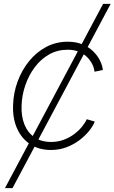

<svg xmlns="http://www.w3.org/2000/svg" viewBox="-20 -757 585 981"><path d="M5.4 204.1 506.8 -737.3H545.4L43.9 204.1ZM240.2 9.3Q178.7 9.3 134.3 -20Q89.8 -49.3 66.9 -101.3Q43.9 -153.3 46.9 -221.2Q48.8 -283.2 70.1 -340.8Q91.3 -398.4 128.4 -444.3Q165.5 -490.2 215.8 -517.1Q266.1 -543.9 326.2 -543.9Q369.1 -543.9 401.9 -530Q434.6 -516.1 456.8 -494.1Q479 -472.2 491.2 -447Q503.4 -421.9 505.4 -399.4L462.9 -390.6Q461.4 -407.7 452.4 -427Q443.4 -446.3 426.8 -463.6Q410.2 -481 385 -491.9Q359.9 -502.9 325.7 -502.9Q273.4 -502.9 231.2 -479Q189 -455.1 158.2 -414.3Q127.4 -373.5 109.9 -323Q92.3 -272.5 90.3 -219.2Q87.9 -163.6 104.7 -121.3Q121.6 -79.1 156.2 -55.4Q190.9 -31.7 241.2 -31.7Q276.4 -31.7 306.6 -43.2Q336.9 -54.7 360.4 -72.8Q383.8 -90.8 399.9 -110.8Q416 -130.9 423.3 -147.9L464.4 -135.7Q455.1 -112.8 434.8 -87.6Q414.6 -62.5 385.5 -40.5Q356.4 -18.6 319.6 -4.6Q282.7 9.3 240.2 9.3Z"/></svg>

Font: Inter 20pt ExtraLight
Style: Italic
Weight: 250
Italic angle: -9.3988°
Version: Version 4.001;git-66647c0bb